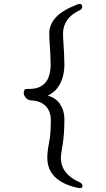

<svg xmlns="http://www.w3.org/2000/svg" viewBox="-20 -799 540 978"><path d="M387 159Q381 159 372 157Q221 122 221 4Q221 -28 230 -72Q239 -116 239 -189Q239 -210 230.5 -232Q222 -254 199.5 -270Q177 -286 134 -288Q121 -290 111 -301.5Q101 -313 101 -327Q101 -346 116 -346H129Q238 -346 238 -472Q238 -510 232 -593L231 -629Q231 -672 262.5 -708.5Q294 -745 373 -776Q381 -779 385 -779Q399 -779 399 -765Q399 -754 388 -748Q301 -708 301 -627L302 -598Q308 -515 308 -469Q308 -442 301 -412Q294 -382 275.5 -355Q257 -328 223 -312Q265 -301 286.5 -267.5Q308 -234 308 -193Q308 -114 299 -62.5Q290 -11 290 4Q290 88 387 130Q400 137 400 149Q400 159 387 159Z"/></svg>

Font: LXGW WenKai Mono TC
Style: Regular
Weight: 400
Designer: LXGW / Fontworks Inc.
Foundry: LXGW / Fontworks Inc.
Version: Version 1.330